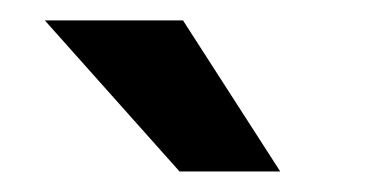

<svg xmlns="http://www.w3.org/2000/svg" viewBox="-20 -770 362 188"><path d="M254.4 -602.1H155.8L23.9 -750H159.2Z"/></svg>

Font: RobotoDraft Medium
Style: Regular
Weight: 500
Version: Version 2.001152; 2014